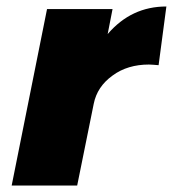

<svg xmlns="http://www.w3.org/2000/svg" viewBox="-20 -572 533 592"><path d="M493 -552C421 -552 361 -524 312 -467L327 -544H125L16 0H218L269 -252C276 -287 295 -316 327 -339C358 -362 396 -373 439 -373C446 -373 456 -372 469 -371Z"/></svg>

Font: Argentum Sans ExtraBold
Style: Italic
Weight: 800
Italic angle: -11.3°
Designer: Julieta Ulanovsky
Foundry: Julieta Ulanovsky
Version: Version 5.001;February 15, 2019;FontCreator 11.5.0.2425 64-b